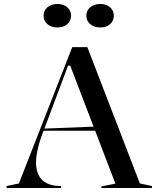

<svg xmlns="http://www.w3.org/2000/svg" viewBox="-20 -945 797 965"><path d="M13 0V-10L75 -23L343 -708H419L683 -23L744 -10V0H489V-8L560 -22L333 -615H322L198 -285Q180 -240 170.5 -199Q161 -158 161 -127Q161 -93 173.5 -66Q186 -39 214 -24.5Q242 -10 287 -10V0ZM185 -288V-298L464 -309V-288ZM484 -925Q514 -925 533 -908.5Q552 -892 552 -866Q552 -840 533 -823.5Q514 -807 484 -807Q453 -807 433.5 -823.5Q414 -840 414 -866Q414 -892 433.5 -908.5Q453 -925 484 -925ZM269 -925Q299 -925 318 -908.5Q337 -892 337 -866Q337 -840 318 -823.5Q299 -807 269 -807Q238 -807 218.5 -823.5Q199 -840 199 -866Q199 -892 218.5 -908.5Q238 -925 269 -925Z"/></svg>

Font: Kalnia
Style: Regular
Weight: 400
Designer: Frida Medrano
Foundry: Frida Medrano
Version: Version 1.105